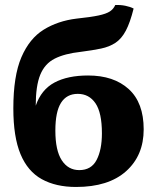

<svg xmlns="http://www.w3.org/2000/svg" viewBox="-20 -734 623 763"><path d="M282 9Q202 9 146 -22Q90 -53 61.5 -121.5Q33 -190 33 -303Q33 -432 65 -506.5Q97 -581 153.5 -616Q210 -651 284 -660Q341 -666 371.5 -672.5Q402 -679 416.5 -688.5Q431 -698 438 -714Q459 -715 478.5 -711Q498 -707 511 -700Q497 -644 480 -612Q463 -580 439 -564Q415 -548 381.5 -541Q348 -534 301 -528Q237 -521 197.5 -501Q158 -481 140 -437Q122 -393 122 -314Q144 -378 196.5 -406Q249 -434 330 -434Q432 -434 491.5 -380Q551 -326 551 -220Q551 -116 481 -53.5Q411 9 282 9ZM295 -58Q343 -58 364 -98.5Q385 -139 385 -204Q385 -286 359.5 -323.5Q334 -361 289 -361Q245 -361 222.5 -325.5Q200 -290 200 -215Q200 -136 225.5 -97Q251 -58 295 -58Z"/></svg>

Font: Vollkorn ExtraBold
Style: Regular
Weight: 800
Designer: Friedrich Althausen
Foundry: Friedrich Althausen
Version: Version 5.000; ttfautohint (v1.8.3)